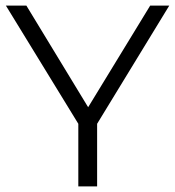

<svg xmlns="http://www.w3.org/2000/svg" viewBox="-20 -664 624 684"><path d="M326 -223V0H259V-223L1 -644H74L294 -282L515 -644H583Z"/></svg>

Font: Montserrat Ace
Style: Regular
Weight: 400
Designer: Julieta Ulanovsky
Foundry: Julieta Ulanovsky
Version: Version 1